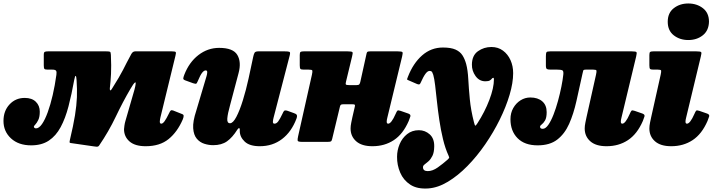

<svg xmlns="http://www.w3.org/2000/svg" viewBox="-60 -815 4109 1103"><path d="M948 -495 861.5 -140Q860.5 -135.5 859.2 -128Q858 -120.5 858 -116.5Q858 -104.5 866.5 -104.5Q875 -104.5 885.2 -118.2Q895.5 -132 912 -166Q916.5 -176.5 920.8 -180Q925 -183.5 934 -180.5L985.5 -160Q995 -157 995 -149.2Q995 -141.5 990 -129Q959 -57 908.5 -16Q858 25 777 25Q715.5 25 684 -2.5Q652.5 -30 652.5 -73Q652.5 -78.5 654.8 -93.5Q657 -108.5 660.5 -120L712.5 -300Q724.5 -346.5 716 -341.5Q707.5 -336.5 688.5 -303Q646 -230.5 605.2 -145Q564.5 -59.5 509.5 21Q504.5 28.5 494.5 27.8Q484.5 27 476 25.5L345 6.5Q339.5 5.5 339.5 1.2Q339.5 -3 341.5 -11Q361.5 -95 370.8 -152.5Q380 -210 381.8 -256.5Q383.5 -303 380 -353.5Q378.5 -377.5 374.8 -379Q371 -380.5 366.5 -356.5Q351.5 -273 333.5 -204Q315.5 -135 288.5 -84.8Q261.5 -34.5 220.5 -7.2Q179.5 20 119 20Q46.5 20 3.2 -20Q-40 -60 -40 -120Q-40 -178 -5.2 -215.2Q29.5 -252.5 82 -252.5Q123.5 -252.5 146 -230.2Q168.5 -208 168.5 -173.5Q168.5 -143.5 160 -126Q151.5 -108.5 143 -99.8Q134.5 -91 134.5 -87.5Q134.5 -82.5 138.8 -80Q143 -77.5 146.5 -77.5Q164 -77.5 181.2 -102.2Q198.5 -127 214.2 -170.2Q230 -213.5 242.8 -268.8Q255.5 -324 264 -385.5Q266.5 -402.5 262 -408.8Q257.5 -415 240.5 -415H214Q198.5 -415 195 -419.5Q191.5 -424 191.5 -440V-500Q191.5 -514.5 197.2 -517.2Q203 -520 216.5 -520H549Q566.5 -520 571.5 -517.8Q576.5 -515.5 577 -500Q580 -435 577.8 -390.5Q575.5 -346 571 -308.5Q570 -299.5 573 -296.5Q576 -293.5 581.5 -302.5Q606.5 -342 621.5 -367.8Q636.5 -393.5 646.8 -413.5Q657 -433.5 667.5 -454.2Q678 -475 694 -504Q702.5 -520 717 -520H926.5Q946 -520 949.2 -516Q952.5 -512 948 -495Z M998.5 -385Q1026.5 -457.5 1080 -498.8Q1133.5 -540 1199 -540Q1279.5 -540 1303.5 -499.2Q1327.5 -458.5 1310.5 -395L1261.5 -210Q1248 -162 1245.8 -134.5Q1243.5 -107 1261.5 -107Q1278.5 -107 1297.8 -143.5Q1317 -180 1335.2 -238.8Q1353.5 -297.5 1368 -364L1394.5 -488Q1397.5 -502.5 1402 -511.2Q1406.5 -520 1424 -520H1575Q1596.5 -520 1602.8 -517.2Q1609 -514.5 1604.5 -497L1511.5 -138.5Q1508.5 -127.5 1507.8 -116Q1507 -104.5 1517 -104.5Q1528.5 -104.5 1538.5 -118Q1548.5 -131.5 1563 -162Q1567.5 -173 1572.2 -178Q1577 -183 1591.5 -178.5L1627.5 -165.5Q1641 -161.5 1644.8 -154.8Q1648.5 -148 1643 -133Q1614.5 -57.5 1560.2 -16.2Q1506 25 1432.5 25Q1373.5 25 1345.5 -1.8Q1317.5 -28.5 1317.5 -62.5V-72.5Q1317.5 -79 1312.8 -78.5Q1308 -78 1303 -69.5Q1275.5 -25.5 1244.2 -3.2Q1213 19 1164.5 19Q1139.5 19 1114 11Q1088.5 3 1070.5 -18.2Q1052.5 -39.5 1049.8 -78.2Q1047 -117 1067.5 -179L1126.5 -377.5Q1130 -389 1130.5 -399.8Q1131 -410.5 1121.5 -410.5Q1112 -410.5 1101.5 -397.5Q1091 -384.5 1076 -348.5Q1071 -337 1067.8 -334.5Q1064.5 -332 1049 -337L1005 -353Q992.5 -357.5 992.8 -364Q993 -370.5 998.5 -385Z M2250 -490 2165 -138.5Q2161.5 -125.5 2161.5 -116Q2161.5 -104.5 2170 -104.5Q2188 -104.5 2212.5 -160Q2219 -175.5 2223 -179.2Q2227 -183 2241.5 -178L2286 -162.5Q2300.5 -157 2297.5 -146.2Q2294.5 -135.5 2288 -120Q2255.5 -45 2202.5 -10Q2149.5 25 2079.5 25Q2018 25 1986 -3.5Q1954 -32 1954 -77Q1954 -91.5 1957.8 -110Q1961.5 -128.5 1964 -140L1978.5 -203Q1980.5 -211.5 1977.5 -213.8Q1974.5 -216 1963 -216H1914.5Q1903.5 -216 1899.2 -213.8Q1895 -211.5 1893 -203L1848 -16Q1845.5 -5 1840.5 -2.5Q1835.5 0 1821.5 0H1675.5Q1651.5 0 1650 -7Q1648.5 -14 1652.5 -32L1732 -386Q1736 -404.5 1734.2 -409.8Q1732.5 -415 1713.5 -415H1685.5Q1670 -415 1666 -419.2Q1662 -423.5 1662 -440V-499Q1662 -513.5 1666.8 -516.8Q1671.5 -520 1685.5 -520H1936.5Q1961.5 -520 1964.8 -515.2Q1968 -510.5 1962.5 -490L1927.5 -345Q1924 -332 1927.8 -329Q1931.5 -326 1948.5 -326H1988Q2000.5 -326 2004.2 -330.8Q2008 -335.5 2010 -345L2044 -499Q2046.5 -513.5 2050 -516.8Q2053.5 -520 2067.5 -520H2224Q2249 -520 2252 -515.2Q2255 -510.5 2250 -490Z M2728.5 -348Q2693.5 -348 2672 -378Q2650.5 -408 2651 -444Q2651.5 -496.5 2685.8 -520.8Q2720 -545 2763 -545Q2801.5 -545 2829.5 -524.2Q2857.5 -503.5 2872.8 -469.5Q2888 -435.5 2888 -395Q2888 -339.5 2867.5 -270.2Q2847 -201 2811 -128Q2775 -55 2727.5 14Q2680 83 2625.2 138.8Q2570.5 194.5 2513.2 229Q2456 263.5 2400.5 267.5Q2337 272 2297.2 246Q2257.5 220 2239 176.5Q2220.5 133 2221 86Q2221 48 2235.8 13Q2250.5 -22 2278.8 -44.5Q2307 -67 2346.5 -67Q2382 -67 2408.8 -43Q2435.5 -19 2434.5 27Q2434 61 2424 80.8Q2414 100.5 2401.5 111.5Q2389 122.5 2379.5 129.5Q2370 136.5 2370 145Q2369.5 168 2397.5 168Q2425 168 2455 146.8Q2485 125.5 2511.5 102Q2519 94.5 2520.2 92.2Q2521.5 90 2517 79.5Q2497.5 37 2484.8 -16.2Q2472 -69.5 2463.8 -125.5Q2455.5 -181.5 2450 -233.2Q2444.5 -285 2439.8 -324.8Q2435 -364.5 2429 -385Q2426.5 -393 2422.8 -400.2Q2419 -407.5 2407.5 -407.5Q2396.5 -407.5 2384.2 -391Q2372 -374.5 2355.5 -337.5Q2352.5 -330.5 2347.8 -330Q2343 -329.5 2335.5 -332.5L2286 -354Q2277 -357 2278.8 -361.2Q2280.5 -365.5 2283.5 -374Q2313.5 -451.5 2365 -496.8Q2416.5 -542 2484.5 -542Q2530.5 -542 2556.8 -530.2Q2583 -518.5 2596.5 -497.5Q2610 -476.5 2618 -447.5Q2627.5 -412 2630.2 -360Q2633 -308 2639 -245Q2645 -182 2663 -112Q2667.5 -94 2670.5 -93.2Q2673.5 -92.5 2682.5 -106.5Q2725 -172 2751.2 -241Q2777.5 -310 2777.5 -359Q2777.5 -368 2774 -368Q2769 -368 2765.5 -363Q2762 -358 2754.2 -353Q2746.5 -348 2728.5 -348Z M2872.5 -130Q2872.5 -166 2888.5 -194.2Q2904.5 -222.5 2930.5 -238.8Q2956.5 -255 2986.5 -255Q3029.5 -255 3055 -233Q3080.5 -211 3080.5 -171Q3080.5 -138.5 3071 -122.8Q3061.5 -107 3052 -100.2Q3042.5 -93.5 3042.5 -87Q3042.5 -75 3058 -75Q3074 -75 3089.8 -97.5Q3105.5 -120 3119.8 -156.5Q3134 -193 3145.5 -235Q3157 -277 3165 -317Q3173 -357 3176 -386Q3178.5 -407 3170.5 -411Q3162.5 -415 3141.5 -415H3105Q3088.5 -415 3082.2 -418.2Q3076 -421.5 3076 -439V-491Q3076 -509.5 3079.2 -514.8Q3082.5 -520 3101 -520H3568.5Q3593.5 -520 3596.5 -515.2Q3599.5 -510.5 3594.5 -490L3510 -138.5Q3506.5 -125.5 3506.5 -116Q3506.5 -104.5 3515 -104.5Q3533 -104.5 3557.5 -160Q3564 -175.5 3568 -179.2Q3572 -183 3586.5 -178L3631 -162.5Q3645.5 -157 3642.5 -146.2Q3639.5 -135.5 3633 -120Q3600.5 -45 3547.5 -10Q3494.5 25 3424.5 25Q3363 25 3331 -3.5Q3299 -32 3299 -77Q3299 -91.5 3302.8 -110Q3306.5 -128.5 3309 -140L3364 -386Q3368 -404.5 3366.5 -409.8Q3365 -415 3348 -415H3305Q3292 -415 3290.5 -409.2Q3289 -403.5 3286 -390.5Q3268 -308.5 3251.5 -234.5Q3235 -160.5 3209.5 -103.2Q3184 -46 3141.2 -13Q3098.5 20 3028.5 20Q2954 20 2913.2 -21.2Q2872.5 -62.5 2872.5 -130Z M3776 -690Q3776 -741 3810.8 -768Q3845.5 -795 3894 -795Q3943 -795 3978 -768Q4013 -741 4013 -690Q4011.5 -639 3977.2 -612Q3943 -585 3894 -585Q3845.5 -585 3810.8 -612Q3776 -639 3776 -690ZM3966 -490 3881.5 -138.5Q3878 -125.5 3878 -116Q3878 -104.5 3886.5 -104.5Q3904.5 -104.5 3929 -160Q3935.5 -175.5 3939.5 -179.2Q3943.5 -183 3958 -178L4002.5 -162.5Q4017 -157 4014 -146.2Q4011 -135.5 4004.5 -120Q3972 -45 3919 -10Q3866 25 3796 25Q3734.5 25 3702.5 -3.5Q3670.5 -32 3670.5 -77Q3670.5 -91.5 3674.2 -110Q3678 -128.5 3680.5 -140L3735.5 -386Q3739.5 -404.5 3738 -409.8Q3736.5 -415 3719.5 -415H3694Q3678.5 -415 3674.5 -419.2Q3670.5 -423.5 3670.5 -440V-499Q3670.5 -513.5 3675.2 -516.8Q3680 -520 3694 -520H3940Q3965 -520 3968.2 -515.2Q3971.5 -510.5 3966 -490Z"/></svg>

Font: Besley* Narrow Fatface
Style: Italic
Weight: 900
Width: 4
Italic angle: -13°
Designer: Owen Earl
Foundry: indestructible type*
Version: Version 3.000; ttfautohint (v1.8.3)